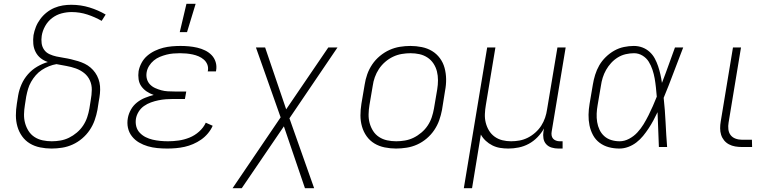

<svg xmlns="http://www.w3.org/2000/svg" viewBox="-20 -768 4040 1003"><path d="M249 8Q219 8 189.5 2Q160 -4 136 -18.5Q112 -33 95.5 -56Q79 -79 71 -107Q63 -135 63 -165Q63 -195 68 -226L75 -270Q80 -299 92.5 -327.5Q105 -356 126 -380Q147 -404 174.5 -420Q202 -436 230 -444Q209 -451 192.5 -464Q176 -477 166 -496.5Q156 -516 154 -538.5Q152 -561 155 -584Q159 -606 167.5 -627.5Q176 -649 190.5 -668.5Q205 -688 224 -703Q243 -718 264.5 -727Q286 -736 308 -739.5Q330 -743 352 -743Q402 -743 447.5 -729Q493 -715 532 -692L511 -659Q476 -679 436.5 -692Q397 -705 354 -705Q328 -705 301.5 -698Q275 -691 252.5 -674Q230 -657 216 -632Q202 -607 198 -581Q195 -561 197.5 -542Q200 -523 210.5 -508Q221 -493 238.5 -485Q256 -477 274.5 -473Q293 -469 312.5 -466Q332 -463 351 -458.5Q370 -454 388 -448.5Q406 -443 422.5 -435Q439 -427 453 -415Q467 -403 477.5 -388Q488 -373 494.5 -355Q501 -337 502.5 -318Q504 -299 502 -279Q500 -259 496 -239L489 -194Q484 -167 474.5 -140Q465 -113 448.5 -88.5Q432 -64 409 -44.5Q386 -25 359.5 -13Q333 -1 305 3.5Q277 8 249 8ZM250 -30Q273 -30 296 -34Q319 -38 340.5 -48.5Q362 -59 381.5 -75.5Q401 -92 414.5 -112.5Q428 -133 435.5 -155.5Q443 -178 447 -201L454 -245Q459 -272 459.5 -298.5Q460 -325 449.5 -348Q439 -371 419.5 -386.5Q400 -402 376 -410.5Q352 -419 326.5 -423.5Q301 -428 275 -433Q256 -430 236 -422Q216 -414 198.5 -402.5Q181 -391 167 -375Q153 -359 142.5 -340.5Q132 -322 126.5 -303Q121 -284 117 -264L110 -219Q106 -195 105.5 -171Q105 -147 111 -125Q117 -103 129 -84Q141 -65 160 -52.5Q179 -40 202.5 -35Q226 -30 250 -30Z M854 8Q827 8 801.5 5.5Q776 3 752 -4Q728 -11 706.5 -23.5Q685 -36 669.5 -55.5Q654 -75 648.5 -100Q643 -125 648 -152Q652 -174 664 -195.5Q676 -217 695.5 -232.5Q715 -248 737.5 -257Q760 -266 783 -272Q763 -279 746.5 -290Q730 -301 718.5 -317Q707 -333 704 -354Q701 -375 704 -396Q708 -418 719.5 -439.5Q731 -461 749 -476.5Q767 -492 789 -502.5Q811 -513 833 -518.5Q855 -524 878 -526Q901 -528 923 -528Q945 -528 967 -526Q989 -524 1010.5 -519Q1032 -514 1051.5 -504.5Q1071 -495 1085.5 -480Q1100 -465 1106.5 -444Q1113 -423 1109 -400L1108 -395H1065L1066 -398Q1069 -416 1063 -431Q1057 -446 1045 -456.5Q1033 -467 1018 -473.5Q1003 -480 986.5 -483.5Q970 -487 953.5 -488.5Q937 -490 920 -490Q903 -490 885 -488.5Q867 -487 849.5 -482.5Q832 -478 815 -471Q798 -464 783.5 -452Q769 -440 759 -424Q749 -408 746 -390Q743 -372 747.5 -355.5Q752 -339 763.5 -327Q775 -315 790.5 -308Q806 -301 822.5 -296.5Q839 -292 856.5 -291Q874 -290 892 -290H953L946 -251H885Q866 -251 846.5 -249.5Q827 -248 807.5 -244Q788 -240 768.5 -233Q749 -226 732 -214Q715 -202 704 -184Q693 -166 690 -147Q687 -126 692 -107Q697 -88 710.5 -74Q724 -60 741 -51.5Q758 -43 777 -38.5Q796 -34 816.5 -32Q837 -30 858 -30Q885 -30 913.5 -34Q942 -38 969.5 -49Q997 -60 1020 -80.5Q1043 -101 1055 -127L1091 -111Q1082 -90 1066 -71Q1050 -52 1030.5 -38.5Q1011 -25 989 -15.5Q967 -6 944.5 -1Q922 4 899 6Q876 8 854 8ZM919 -600 954 -748H1002L957 -600Z M1195 215 1446 -155 1317 -520H1365L1475 -197L1695 -520H1743L1492 -150L1621 215H1573L1463 -108L1243 215Z M2049 8Q2019 8 1989.5 2Q1960 -4 1936 -18.5Q1912 -33 1895.5 -56Q1879 -79 1871 -107Q1863 -135 1863 -165Q1863 -195 1868 -226L1885 -326Q1889 -353 1898.5 -380Q1908 -407 1924.5 -431.5Q1941 -456 1964.5 -475.5Q1988 -495 2014.5 -507Q2041 -519 2069 -523.5Q2097 -528 2124 -528Q2154 -528 2183.5 -522Q2213 -516 2237 -501.5Q2261 -487 2278 -464Q2295 -441 2302.5 -413Q2310 -385 2310.5 -355Q2311 -325 2305 -294L2289 -194Q2284 -167 2274.5 -140Q2265 -113 2248.5 -88.5Q2232 -64 2209 -44.5Q2186 -25 2159.5 -13Q2133 -1 2104.5 3.5Q2076 8 2049 8ZM2050 -30Q2072 -30 2095.5 -34Q2119 -38 2140.5 -48.5Q2162 -59 2181.5 -75.5Q2201 -92 2214.5 -112.5Q2228 -133 2235.5 -155.5Q2243 -178 2247 -201L2264 -301Q2268 -325 2268 -349Q2268 -373 2262.5 -395Q2257 -417 2244.5 -436Q2232 -455 2213 -467.5Q2194 -480 2171.5 -485Q2149 -490 2124 -490Q2102 -490 2078.5 -486Q2055 -482 2033 -471.5Q2011 -461 1992 -444.5Q1973 -428 1959.5 -407.5Q1946 -387 1938 -364.5Q1930 -342 1927 -319L1910 -219Q1906 -195 1905.5 -171Q1905 -147 1911 -125Q1917 -103 1929 -84Q1941 -65 1960 -52.5Q1979 -40 2002 -35Q2025 -30 2050 -30Z M2403 215 2525 -520H2568L2518 -219Q2514 -196 2513 -172.5Q2512 -149 2517.5 -127Q2523 -105 2534.5 -86Q2546 -67 2564 -54Q2582 -41 2604 -35.5Q2626 -30 2650 -30Q2672 -30 2694 -34Q2716 -38 2737 -48.5Q2758 -59 2776.5 -75.5Q2795 -92 2807.5 -111.5Q2820 -131 2827.5 -153Q2835 -175 2838 -197L2892 -520H2935L2862 -81Q2860 -71 2861.5 -61Q2863 -51 2869 -44Q2875 -37 2884.5 -33.5Q2894 -30 2904 -30H2919V8H2897Q2879 8 2862 3Q2845 -2 2833.5 -14.5Q2822 -27 2819 -45Q2816 -63 2819 -81L2822 -97Q2808 -72 2787.5 -51Q2767 -30 2742 -16.5Q2717 -3 2689.5 2.5Q2662 8 2636 8Q2613 8 2592 4.5Q2571 1 2552 -8.5Q2533 -18 2517.5 -32.5Q2502 -47 2492 -65L2446 215Z M3216 8Q3187 8 3160.5 1Q3134 -6 3112.5 -22Q3091 -38 3078 -62Q3065 -86 3059.5 -113Q3054 -140 3054.5 -168.5Q3055 -197 3060 -226L3077 -326Q3081 -351 3089 -377Q3097 -403 3110.5 -426.5Q3124 -450 3144.5 -470Q3165 -490 3189 -503.5Q3213 -517 3239.5 -522.5Q3266 -528 3291 -528Q3315 -528 3336 -520Q3357 -512 3373.5 -497Q3390 -482 3400.5 -462.5Q3411 -443 3418 -422Q3425 -401 3430 -379Q3435 -357 3438 -335Q3456 -381 3472.5 -427.5Q3489 -474 3506 -520H3549Q3523 -454 3498.5 -388Q3474 -322 3447 -257Q3454 -193 3457 -128.5Q3460 -64 3465 0H3422Q3420 -46 3418.5 -91.5Q3417 -137 3415 -182Q3405 -161 3393.5 -139.5Q3382 -118 3368.5 -97.5Q3355 -77 3339.5 -58Q3324 -39 3304.5 -24Q3285 -9 3262 -0.5Q3239 8 3216 8ZM3217 -30Q3242 -30 3266.5 -43Q3291 -56 3309.5 -76Q3328 -96 3342 -119Q3356 -142 3368 -166Q3380 -190 3390.5 -214Q3401 -238 3411 -263Q3409 -287 3406.5 -311Q3404 -335 3400 -358Q3396 -381 3388.5 -403.5Q3381 -426 3369 -445.5Q3357 -465 3336.5 -477.5Q3316 -490 3292 -490Q3271 -490 3249 -485Q3227 -480 3207.5 -468Q3188 -456 3172.5 -439Q3157 -422 3146 -402.5Q3135 -383 3128.5 -362Q3122 -341 3119 -319L3102 -219Q3098 -197 3097 -174.5Q3096 -152 3099.5 -130.5Q3103 -109 3112 -90Q3121 -71 3136.5 -57Q3152 -43 3173 -36.5Q3194 -30 3217 -30Z M3856 0Q3838 0 3820.5 -3Q3803 -6 3788 -14Q3773 -22 3762.5 -35Q3752 -48 3747 -64Q3742 -80 3742 -98Q3742 -116 3745 -133L3809 -520H3851L3786 -127Q3783 -110 3785 -92.5Q3787 -75 3796.5 -62.5Q3806 -50 3822 -44Q3838 -38 3856 -38H3908L3909 0Z"/></svg>

Font: Iosevka Aile Extralight
Style: Italic
Weight: 200
Italic angle: -9°
Designer: Belleve Invis
Foundry: Belleve Invis
Version: Version 31.1.0; ttfautohint (v1.8.4)